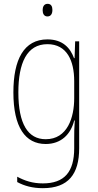

<svg xmlns="http://www.w3.org/2000/svg" viewBox="-20 -743 510 1004"><path d="M229 -723C209 -723 203 -706 203 -690C203 -672 210 -657 228 -657C246 -657 254 -671 254 -691C254 -707 249 -723 229 -723ZM228 -537C105 -537 50 -432 50 -260C50 -78 112 10 219 10C299 10 350 -40 368 -113H371C368 -72 368 -47 368 -14V32C368 156 317 216 204 216C150 216 109 202 70 181V209C107 229 150 241 204 241C338 241 394 167 394 32V-527H373L370 -439H367C348 -491 309 -537 228 -537ZM228 -512C331 -512 368 -424 368 -319V-229C368 -129 333 -15 219 -15C126 -15 76 -95 76 -260C76 -413 120 -512 228 -512Z"/></svg>

Font: Noto Sans Thai Looped Condensed Thin
Style: Regular
Weight: 100
Width: 3
Designer: Sasikarn Vongin, Ben Mitchell
Foundry: The Fontpad Ltd
Version: Version 1.001